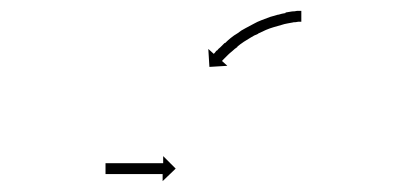

<svg xmlns="http://www.w3.org/2000/svg" viewBox="-20 -576 754 353"><path d="M175 -276Q177 -276 179 -276Q181 -276 184 -276Q187 -276 191 -276Q195 -276 199 -276Q203 -276 207 -276Q212 -276 217 -276Q222 -276 227 -276Q232 -276 237 -276Q241 -276 246 -276Q251 -276 255 -276Q259 -276 263 -276Q266 -276 270 -276Q272 -276 275 -276Q277 -276 278 -276Q279 -276 280 -276V-289L303 -266L279 -243V-256Q279 -256 278 -256Q277 -256 275 -256Q272 -256 270 -256Q267 -256 263 -256Q259 -256 255 -256Q251 -256 246 -256Q241 -256 237 -256Q232 -256 227 -256Q222 -256 217 -256Q212 -256 207 -256Q203 -256 198 -256Q194 -256 190 -256Q187 -256 184 -256Q181 -256 178 -256Q178 -256 175 -256Q175 -256 174 -256V-276Q176 -276 175 -276ZM532 -536Q532 -536 532 -536Q532 -536 532 -536Q532 -536 532 -536Q532 -536 532 -536Q530 -536 527 -536Q527 -536 527 -536Q527 -536 527 -536Q527 -536 527.5 -536Q528 -536 528 -536Q524 -535 519 -535Q519 -535 519 -535Q519 -535 519 -535Q519 -535 519.5 -535Q520 -535 520 -535Q515 -534 509 -533Q509 -533 509 -533Q509 -533 509 -533Q509 -533 509 -533Q509 -533 509 -533Q503 -532 497 -530Q497 -530 497 -530Q497 -530 497 -530Q497 -530 497 -530Q497 -530 497 -530Q490 -528 483 -526Q483 -526 483 -526Q483 -526 483 -526Q483 -526 483 -526Q483 -526 483 -526Q476 -524 469 -521Q469 -521 469 -521Q469 -521 469 -521Q469 -521 469 -521Q469 -521 469 -521Q462 -518 454 -514Q454 -514 454 -514Q454 -514 455 -514Q455 -514 455 -514Q455 -514 455 -514Q447 -511 441 -507Q441 -507 441 -507Q441 -507 441 -507Q441 -507 441 -507Q441 -507 441 -507Q434 -503 428 -499Q428 -499 428 -499Q428 -499 428 -499Q428 -499 428 -499Q428 -499 428 -499Q422 -495 416 -490Q416 -490 416 -490Q416 -490 416 -490Q416 -490 416.5 -490Q417 -490 417 -490Q411 -486 407 -482Q407 -482 407 -482Q407 -482 407 -482Q407 -482 407 -482Q407 -482 407 -482Q402 -478 399 -475Q399 -475 399 -475Q399 -475 399 -475Q399 -475 399 -475Q399 -475 399 -475Q396 -472 393 -469Q393 -469 393 -469Q393 -469 393 -469Q393 -469 393 -469Q393 -469 393 -469Q391 -467 389 -465Q389 -465 389 -465Q389 -465 389 -465Q389 -465 389 -465Q389 -465 389 -465Q389 -464 388 -464L398 -455L365 -453L363 -486L373 -477Q374 -478 375 -479Q375 -479 375 -479Q375 -479 375 -479Q375 -479 375 -479Q375 -479 375 -479Q376 -480 378 -483Q378 -483 378.5 -483Q379 -483 379 -483Q379 -483 379 -483Q379 -483 379 -483Q381 -486 385 -489Q385 -489 385 -489Q385 -489 385 -489Q385 -489 385 -489Q385 -489 385 -489Q389 -493 393 -497Q393 -497 393 -497Q393 -497 393 -497Q394 -497 394 -497Q394 -497 394 -497Q399 -502 404 -506Q404 -506 404 -506Q404 -506 404 -506Q404 -506 404 -506Q404 -506 404 -506Q410 -511 417 -515Q417 -515 417 -515Q417 -515 417 -515Q417 -515 417 -515Q417 -515 417 -515Q423 -520 431 -524Q431 -524 431 -524Q431 -524 431 -524Q431 -524 431 -524Q431 -524 431 -524Q438 -528 446 -532Q446 -532 446 -532Q446 -532 446 -532Q446 -532 446 -532Q446 -532 446 -532Q453 -536 461 -539Q461 -539 461 -539Q461 -539 461 -539Q461 -539 461 -539Q461 -539 461 -539Q469 -542 477 -545Q477 -545 477 -545Q477 -545 477 -545Q477 -545 477 -545Q477 -545 477 -545Q484 -547 491 -549Q491 -549 491 -549Q491 -549 491 -549Q492 -549 492 -549Q492 -549 492 -549Q498 -551 505 -552Q505 -552 505 -552.5Q505 -553 505 -553Q505 -553 505 -553Q505 -553 505 -553Q511 -554 517 -555Q517 -555 517 -555Q517 -555 517 -555Q517 -555 517 -555Q517 -555 517 -555Q522 -555 526 -556Q526 -556 526 -556Q526 -556 526 -556Q526 -556 526 -556Q526 -556 526 -556Q529 -556 532 -556Q532 -556 532 -556Q532 -556 532 -556Q532 -556 532 -556Q532 -556 532 -556Q533 -556 534 -556V-536Q533 -536 532 -536Z"/></svg>

Font: FRB American Cursive Just Arrows Light
Style: Italic
Weight: 300
Italic angle: -25°
Version: Version 2.0;Modular Font Editor K font №1